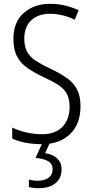

<svg xmlns="http://www.w3.org/2000/svg" viewBox="-20 -744 485 1004"><path d="M401 -189Q401 -95 346 -42.5Q291 10 200 10Q110 10 44 -19V-77Q76 -61 117.5 -51.5Q159 -42 200 -42Q269 -42 306.5 -81Q344 -120 344 -185Q344 -227 329.5 -253.5Q315 -280 284.5 -300Q254 -320 205 -342Q159 -364 124 -388Q89 -412 69.5 -448Q50 -484 50 -541Q50 -628 104 -676Q158 -724 242 -724Q285 -724 323 -714.5Q361 -705 391 -690L371 -641Q338 -657 305 -664.5Q272 -672 242 -672Q179 -672 143 -637.5Q107 -603 107 -543Q107 -499 122.5 -472Q138 -445 168 -425.5Q198 -406 241 -386Q292 -362 328 -337Q364 -312 382.5 -277Q401 -242 401 -189ZM302 141Q302 188 270 214Q238 240 183 240Q152 240 131 234V195Q152 201 179 201Q213 201 234 185.5Q255 170 255 142Q255 112 231 98.5Q207 85 166 82L203 0H242L216 57Q257 63 279.5 85Q302 107 302 141Z"/></svg>

Font: Noto Sans Gujarati UI Condensed Light
Style: Regular
Weight: 300
Width: 3
Designer: Jelle Bosma - Monotype Design Team, Universal Thirst
Foundry: Monotype Imaging Inc.
Version: Version 2.106; ttfautohint (v1.8.4.7-5d5b)